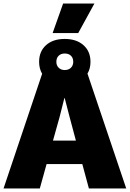

<svg xmlns="http://www.w3.org/2000/svg" viewBox="-23 -1060 730 1080"><path d="M508 -1040 417 -874H273L332 -1040ZM477 0 440 -137H239L201 0H-3L214 -645Q197 -674 197 -712Q197 -771 236 -806Q275 -841 341 -841Q407 -841 446.5 -806Q486 -771 486 -712Q486 -674 469 -646L687 0ZM341 -759Q320 -759 307 -746.5Q294 -734 294 -712Q294 -692 307 -679Q320 -666 341 -666Q363 -666 376 -679Q389 -692 389 -712Q389 -734 376 -746.5Q363 -759 341 -759ZM275 -269H404L369 -400L341 -508H339L312 -401Z"/></svg>

Font: Elaine Sans ExtraBold
Style: Regular
Weight: 800
Designer: Wei Huang
Foundry: Wei Huang
Version: Version 2.001;December 24, 2019;FontCreator 12.0.0.2547 64-b